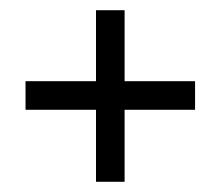

<svg xmlns="http://www.w3.org/2000/svg" viewBox="-20 -537 432 376"><path d="M362 -322H224V-181H168V-322H30V-378H168V-517H224V-378H362Z"/></svg>

Font: TypoPRO Bebas Neue
Style: Regular
Weight: 400
Designer: Ryoichi Tsunekawa
Foundry: Ryoichi Tsunekawa
Version: Version 001.003